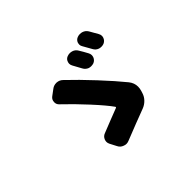

<svg xmlns="http://www.w3.org/2000/svg" viewBox="-145 -1030 1289 1289"><g transform="rotate(-45 500.0 -385.5)"><path d="M532.2 -642.6Q525.4 -654.3 525.4 -666Q525.4 -673.8 528.3 -681.6Q534.2 -701.2 553.7 -709Q566.4 -713.9 578.1 -713.9Q587.9 -713.9 598.6 -710.9Q621.1 -704.1 632.8 -683.6Q649.4 -657.2 667 -624Q673.8 -612.3 673.8 -600.6Q673.8 -591.8 670.9 -583Q663.1 -562.5 642.6 -553.7Q630.9 -549.8 619.1 -549.8Q609.4 -549.8 598.6 -552.7Q576.2 -561.5 565.4 -582Q544.9 -620.1 532.2 -642.6ZM671.9 -685.5Q664.1 -697.3 664.1 -709Q664.1 -716.8 666 -723.6Q672.9 -744.1 692.4 -752Q704.1 -756.8 716.8 -756.8Q727.5 -756.8 737.3 -753.9Q759.8 -747.1 772.5 -726.6Q789.1 -698.2 806.6 -667Q813.5 -655.3 813.5 -643.6Q813.5 -635.7 810.5 -627Q802.7 -606.4 782.2 -597.7Q771.5 -593.8 759.8 -593.8Q749 -593.8 739.3 -596.7Q716.8 -604.5 706.1 -625Q686.5 -660.2 671.9 -685.5ZM720.7 -294.9Q744.1 -265.6 744.1 -230.5Q744.1 -212.9 738.3 -194.3L733.4 -178.7Q725.6 -153.3 706.5 -133.8Q687.5 -114.3 662.1 -104.5Q570.3 -70.3 440.4 -18.6Q428.7 -13.7 417 -13.7Q406.2 -13.7 394.5 -18.6Q372.1 -26.4 361.3 -48.8L336.9 -95.7Q331.1 -107.4 331.1 -118.2Q331.1 -127.9 335 -137.7Q343.8 -159.2 365.2 -167Q394.5 -178.7 455.1 -202.6Q515.6 -226.6 537.1 -234.4Q543.9 -237.3 540 -243.2Q507.8 -289.1 432.1 -371.6Q356.4 -454.1 287.1 -519.5Q271.5 -533.2 271.5 -553.7Q271.5 -578.1 290 -591.8L332 -623Q349.6 -636.7 373 -636.7Q375 -636.7 377 -636.7Q402.3 -634.8 419.9 -617.2Q495.1 -545.9 581.1 -453.6Q667 -361.3 720.7 -294.9Z"/></g></svg>

Font: Gen Jyuu Gothic Heavy
Style: Bold
Weight: 900
Designer: [Source Han Sans]
Ryoko NISHIZUKA  (kana & ideographs); Paul D. Hunt (Latin, Greek & Cyrillic); Wenlong ZHANG  (bopomofo
Version: Version 1.002.20150607